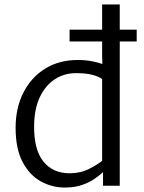

<svg xmlns="http://www.w3.org/2000/svg" viewBox="-20 -833 645 861"><path d="M270 8Q213 8 162.8 -19.8Q112.5 -47.5 81.2 -106.8Q50 -166 50 -260Q50 -349 84.8 -417.5Q119.5 -486 182.2 -525Q245 -564 329 -564Q363 -564 391.5 -558.5Q420 -553 439 -546L438 -579V-647H292V-700H438V-813H517V-700H593V-647H517V0H442V-61Q428 -48 405 -31.8Q382 -15.5 348.8 -3.8Q315.5 8 270 8ZM133 -271Q131.5 -162.5 174.2 -109.2Q217 -56 292 -56Q341 -56 379.8 -75.8Q418.5 -95.5 438 -112V-478Q424 -489.5 395 -497.2Q366 -505 321 -505Q268 -505 225.8 -477.5Q183.5 -450 158.8 -397.8Q134 -345.5 133 -271Z"/></svg>

Font: Merriweather Sans Light
Style: Regular
Weight: 300
Designer: Eben Sorkin
Foundry: Eben Sorkin
Version: Version 2.001; ttfautohint (v1.8.3)